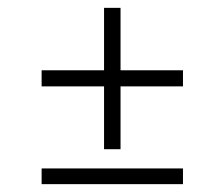

<svg xmlns="http://www.w3.org/2000/svg" viewBox="-20 -591 564 489"><path d="M287 -211V-371H446V-412H287V-571H245V-412H86V-371H245V-211ZM446 -122V-162H86V-122Z"/></svg>

Font: Josefin Slab Thin
Style: Regular
Weight: 400
Version: Version 2.000